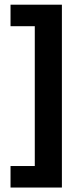

<svg xmlns="http://www.w3.org/2000/svg" viewBox="-20 -696 355 839"><path d="M250.5 123.5H26V29.5H132V-581.5H26V-675.5H250.5Z"/></svg>

Font: Anek Tamil Medium SemiBold
Style: Regular
Weight: 600
Version: Version 1.003